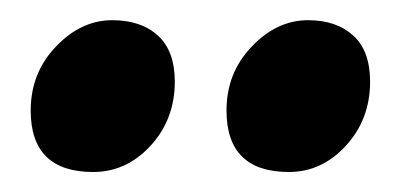

<svg xmlns="http://www.w3.org/2000/svg" viewBox="-20 -653 399 192"><path d="M154.8 -571.3Q154.8 -533.7 130.6 -507.3Q106.4 -481 73.2 -481Q10.7 -481 10.7 -542.5Q10.7 -580.1 35.9 -606.4Q61 -632.8 92.3 -632.8Q121.1 -632.8 137.9 -617.4Q154.8 -602.1 154.8 -571.3ZM350.1 -571.3Q350.1 -533.7 325.9 -507.3Q301.8 -481 269 -481Q206.5 -481 206.5 -542.5Q206.5 -580.1 231.7 -606.4Q256.8 -632.8 288.1 -632.8Q316.4 -632.8 333.3 -617.4Q350.1 -602.1 350.1 -571.3Z"/></svg>

Font: Dai Banna SIL
Style: Bold
Weight: 700
Designer: Victor Gaultney
Foundry: SIL International
Version: Version 4.000